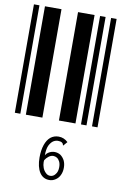

<svg xmlns="http://www.w3.org/2000/svg" viewBox="-99 -648 678 1029"><g transform="rotate(10 240.0 -133.5)"><path d="M0 0V-590H30V0ZM60 0V-590H150V0ZM240 0V-590H330V0ZM360 0V-590H390V0ZM420 0V-590H450V0ZM244 323Q210 323 191 294Q172 264 172 213Q172 173 182 144Q192 115 210 100Q229 85 254 85Q283 85 305 106L286 128L284 126Q283 122 282 119Q281 117 276 113Q268 108 254 108Q242 108 230 115Q217 123 207 143Q198 163 198 197Q205 184 219 177Q232 170 247 170Q264 170 279 179Q293 189 302 206Q310 223 310 245Q310 268 301 286Q293 303 277 313Q262 323 244 323ZM245 300Q262 300 273 285Q285 271 285 246Q285 228 279 216Q273 204 264 198Q254 192 244 192Q231 192 219 201Q207 210 199 223Q198 229 198 233Q198 249 204 265Q210 280 221 290Q231 300 245 300Z"/></g></svg>

Font: Libre Barcode 39 Extended Text
Style: Regular
Weight: 400
Version: Version 1.005; ttfautohint (v1.8.3)